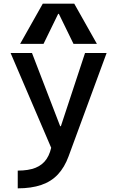

<svg xmlns="http://www.w3.org/2000/svg" viewBox="-20 -810 640 1050"><path d="M77 123Q136 123 174.5 107.5Q213 92 235 59Q257 26 265 -28L271 24L38 -520H155L309 -120H313L445 -520H563L355 45Q333 105 296.5 144Q260 183 205.5 201.5Q151 220 77 220ZM90 -570 214 -790H386L510 -570H382L302 -734H298L218 -570Z"/></svg>

Font: M PLUS Code Latin Expanded Medium
Style: Regular
Weight: 500
Width: 7
Designer: Coji Morishita
Foundry: UNDERFOREST DESIGN
Version: Version 1.002; ttfautohint (v1.8.3)